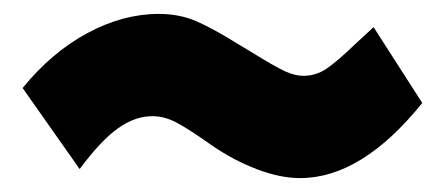

<svg xmlns="http://www.w3.org/2000/svg" viewBox="-20 -412 640 276"><path d="M286 -202Q250 -227.5 233 -236.2Q216 -245 199 -245Q174 -245 149.5 -227.5Q125 -210 94.5 -169L12.5 -285.5Q54.5 -337 105.8 -364.5Q157 -392 208 -392Q237.5 -392 261.5 -381.8Q285.5 -371.5 320 -350L340 -338Q375.5 -316 389.8 -309.5Q404 -303 416 -303Q434 -303 449 -313Q464 -323 490.5 -348.5L517 -373L587 -264Q500 -156 411.5 -156Q382.5 -156 349.2 -168.8Q316 -181.5 286 -202Z"/></svg>

Font: JuliaMono Black
Style: Regular
Weight: 900
Monospace: yes
Designer: cormullion
Foundry: corm
Version: Version 0.054; ttfautohint (v1.8.4)